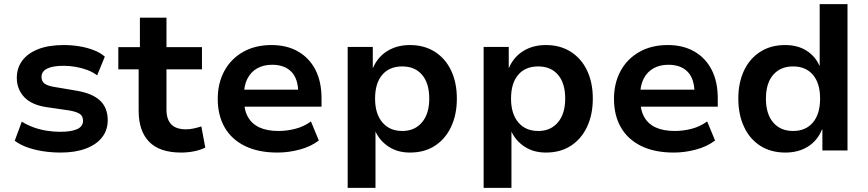

<svg xmlns="http://www.w3.org/2000/svg" viewBox="-20 -725 4181 925"><path d="M273 10Q229 10 187 3.5Q145 -3 110.5 -15.5Q76 -28 51 -47L85 -139Q112 -122 143 -111Q174 -100 206.5 -95Q239 -90 269 -90Q324 -90 352 -103Q380 -116 380 -143Q380 -166 364 -176.5Q348 -187 313 -193L203 -209Q131 -220 96 -258Q61 -296 61 -350Q61 -397 87 -432.5Q113 -468 163.5 -488Q214 -508 287 -508Q325 -508 362 -502Q399 -496 431.5 -483.5Q464 -471 485 -452L448 -362Q427 -378 400 -388Q373 -398 344 -403Q315 -408 287 -408Q234 -408 207 -394.5Q180 -381 180 -354Q180 -333 195 -322Q210 -311 243 -306L349 -288Q426 -275 462.5 -240Q499 -205 499 -146Q499 -98 471.5 -63Q444 -28 393 -9Q342 10 273 10Z M853 10Q749 10 698.5 -42Q648 -94 648 -191V-391H550V-498H654V-640H782V-498H953V-391H782V-197Q782 -150 805 -126Q828 -102 876 -102Q894 -102 913 -106Q932 -110 950 -116L969 -14Q945 -2 914.5 4Q884 10 853 10Z M1317 10Q1225 10 1160.5 -21.5Q1096 -53 1062.5 -111Q1029 -169 1029 -249Q1029 -324 1060.5 -382.5Q1092 -441 1150.5 -474.5Q1209 -508 1288 -508Q1362 -508 1416 -477Q1470 -446 1499.5 -389Q1529 -332 1529 -251V-211H1134V-293H1432L1417 -275Q1417 -345 1384 -379Q1351 -413 1291 -413Q1250 -413 1219.5 -396Q1189 -379 1172 -346Q1155 -313 1155 -265V-252Q1155 -197 1174 -162.5Q1193 -128 1230 -111Q1267 -94 1322 -94Q1362 -94 1403 -104.5Q1444 -115 1478 -140L1516 -48Q1476 -18 1422.5 -4Q1369 10 1317 10Z M1655 180V-499H1776V-398H1777Q1800 -451 1846.5 -479.5Q1893 -508 1955 -508Q2024 -508 2075 -475.5Q2126 -443 2153.5 -385Q2181 -327 2181 -250Q2181 -174 2154 -115.5Q2127 -57 2076.5 -23.5Q2026 10 1955 10Q1896 10 1853 -18Q1810 -46 1789 -91V180ZM1918 -94Q1978 -94 2013 -135.5Q2048 -177 2048 -250Q2048 -324 2013.5 -364.5Q1979 -405 1918 -405Q1856 -405 1821.5 -364.5Q1787 -324 1787 -250Q1787 -177 1822 -135.5Q1857 -94 1918 -94Z M2310 180V-499H2431V-398H2432Q2455 -451 2501.5 -479.5Q2548 -508 2610 -508Q2679 -508 2730 -475.5Q2781 -443 2808.5 -385Q2836 -327 2836 -250Q2836 -174 2809 -115.5Q2782 -57 2731.5 -23.5Q2681 10 2610 10Q2551 10 2508 -18Q2465 -46 2444 -91V180ZM2573 -94Q2633 -94 2668 -135.5Q2703 -177 2703 -250Q2703 -324 2668.5 -364.5Q2634 -405 2573 -405Q2511 -405 2476.5 -364.5Q2442 -324 2442 -250Q2442 -177 2477 -135.5Q2512 -94 2573 -94Z M3226 10Q3134 10 3069.5 -21.5Q3005 -53 2971.5 -111Q2938 -169 2938 -249Q2938 -324 2969.5 -382.5Q3001 -441 3059.5 -474.5Q3118 -508 3197 -508Q3271 -508 3325 -477Q3379 -446 3408.5 -389Q3438 -332 3438 -251V-211H3043V-293H3341L3326 -275Q3326 -345 3293 -379Q3260 -413 3200 -413Q3159 -413 3128.5 -396Q3098 -379 3081 -346Q3064 -313 3064 -265V-252Q3064 -197 3083 -162.5Q3102 -128 3139 -111Q3176 -94 3231 -94Q3271 -94 3312 -104.5Q3353 -115 3387 -140L3425 -48Q3385 -18 3331.5 -4Q3278 10 3226 10Z M3764 10Q3694 10 3643 -22.5Q3592 -55 3564.5 -114Q3537 -173 3537 -250Q3537 -326 3564 -384Q3591 -442 3642 -475Q3693 -508 3762 -508Q3823 -508 3865.5 -481Q3908 -454 3928 -408H3929V-705H4063V0H3942V-101H3940Q3918 -47 3872 -18.5Q3826 10 3764 10ZM3801 -94Q3862 -94 3896.5 -135Q3931 -176 3931 -250Q3931 -324 3896.5 -364.5Q3862 -405 3801 -405Q3740 -405 3705 -364.5Q3670 -324 3670 -250Q3670 -176 3705 -135Q3740 -94 3801 -94Z"/></svg>

Font: Nunito Sans 8pt
Style: Bold
Weight: 700
Version: Version 3.101;gftools[0.9.27]